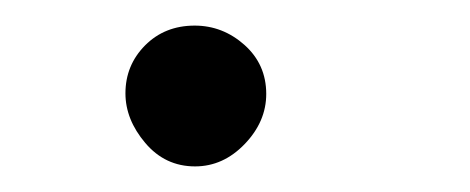

<svg xmlns="http://www.w3.org/2000/svg" viewBox="-20 -251 367 150"><path d="M132.4 -121Q109 -121 93.5 -139.3Q78 -157.6 78 -178.1Q78 -200 93.3 -215.5Q108.7 -231 132.1 -231Q154 -231 171 -215.9Q188 -200.7 188 -177.6Q188 -156 171.2 -138.5Q154.4 -121 132.4 -121Z"/></svg>

Font: Edu QLD Beginners
Style: Regular
Weight: 400
Designer: Tina and Corey Anderson
Foundry: Google for Education
Version: Version 1.001